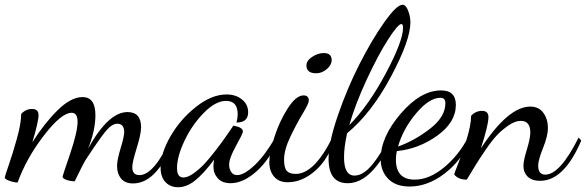

<svg xmlns="http://www.w3.org/2000/svg" viewBox="-55 -740 2463 807"><path d="M-35 6Q-35 2 -18 -47Q-1 -96 16.5 -159Q34 -222 34 -261Q53 -282 80 -282Q107 -282 107 -256Q107 -229 81 -142Q130 -220 186.5 -276Q243 -332 292 -332Q346 -332 346 -256Q346 -191 315 -115Q400 -269 481 -269Q538 -269 538 -205Q538 -177 519.5 -117.5Q501 -58 501 -38Q501 -4 531 -4Q593 -4 665 -162L677 -148Q649 -74 604 -21.5Q559 31 504 31Q471 31 454 10.5Q437 -10 437 -42Q437 -68 452 -117Q467 -166 467 -184Q467 -220 438 -220Q415 -220 388.5 -187.5Q362 -155 307 -71Q295 -53 259 22Q243 22 225.5 16.5Q208 11 208 2Q208 0 239.5 -93Q271 -186 271 -228Q271 -266 246 -266Q203 -266 129.5 -170.5Q56 -75 19 27Q4 27 -15.5 20Q-35 13 -35 6Z M620 -36Q620 -95 661.5 -167Q703 -239 769 -291Q835 -343 897 -343Q936 -343 962 -322Q988 -301 988 -268Q988 -225 939 -225Q944 -243 944 -260Q944 -316 895 -316Q851 -316 801.5 -265.5Q752 -215 720.5 -148.5Q689 -82 689 -33Q689 6 716 6Q734 6 758 -11Q782 -28 802 -49Q822 -70 849.5 -105.5Q877 -141 890 -160L926 -212Q966 -205 966 -187Q966 -179 937 -127Q908 -75 908 -48Q908 -31 916.5 -17.5Q925 -4 942 -4Q971 -4 1015 -45.5Q1059 -87 1102 -162L1112 -152Q1081 -72 1024.5 -21Q968 30 914 30Q879 30 860.5 9.5Q842 -11 842 -40Q842 -52 845 -69Q800 -9 764.5 19Q729 47 694 47Q661 47 640.5 25.5Q620 4 620 -36Z M1077 -58Q1077 -97 1098 -163Q1119 -229 1154 -284Q1189 -339 1221 -339Q1243 -339 1243 -317Q1243 -305 1217 -262Q1191 -219 1165 -164.5Q1139 -110 1139 -69Q1139 -34 1150.5 -21.5Q1162 -9 1188 -9Q1266 -9 1342 -162L1351 -152Q1323 -68 1268.5 -21Q1214 26 1154 26Q1117 26 1097 2.5Q1077 -21 1077 -58ZM1233 -465Q1233 -485 1257 -501Q1281 -517 1306 -517Q1339 -517 1339 -487Q1339 -467 1318.5 -449.5Q1298 -432 1274 -432Q1233 -432 1233 -465Z M1326 -73Q1326 -141 1365 -254.5Q1404 -368 1455.5 -469.5Q1507 -571 1559.5 -645.5Q1612 -720 1637 -720Q1651 -720 1660.5 -695Q1670 -670 1670 -646Q1670 -571 1588 -417.5Q1506 -264 1404 -180Q1391 -122 1391 -79Q1391 -2 1435 -2Q1472 -2 1510.5 -49Q1549 -96 1579 -162L1594 -154Q1508 30 1407 30Q1407 30 1406 30Q1326 30 1326 -73ZM1413 -214Q1495 -297 1567 -432.5Q1639 -568 1639 -623Q1639 -639 1632 -639Q1618 -639 1576.5 -574.5Q1535 -510 1487 -407Q1439 -304 1413 -214Z M1545 -72Q1545 -164 1629 -262Q1713 -360 1799 -360Q1861 -360 1861 -299Q1861 -226 1783 -170Q1705 -114 1613 -105Q1609 -88 1609 -69Q1609 15 1688 15Q1749 15 1811 -36Q1873 -87 1912 -162L1924 -153Q1884 -64 1813 -10Q1742 44 1667 44Q1608 44 1576.5 11.5Q1545 -21 1545 -72ZM1618 -124Q1688 -149 1752.5 -199Q1817 -249 1817 -306Q1817 -329 1796 -329Q1749 -329 1694 -263.5Q1639 -198 1618 -124Z M1854 -7Q1854 -10 1871.5 -54Q1889 -98 1907 -156.5Q1925 -215 1925 -253Q1944 -274 1971 -274Q1998 -274 1998 -248Q1998 -214 1966 -116Q2081 -292 2174 -292Q2210 -292 2229 -265.5Q2248 -239 2248 -202Q2248 -169 2227.5 -118Q2207 -67 2207 -44Q2207 -6 2237 -6Q2299 -6 2377 -162L2388 -149Q2316 20 2215 20Q2181 20 2163 2.5Q2145 -15 2145 -44Q2145 -64 2159.5 -111.5Q2174 -159 2174 -183Q2174 -232 2134 -232Q2110 -232 2082.5 -213Q2055 -194 2034 -172Q2013 -150 1984.5 -108Q1956 -66 1944 -46L1907 15Q1870 15 1854 -7Z"/></svg>

Font: DancingScriptRegular
Style: Regular
Weight: 400
Designer: Pablo Impallari
Foundry: Pablo Impallari. www.impallari.com
Version: Version 1.002